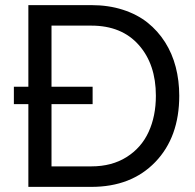

<svg xmlns="http://www.w3.org/2000/svg" viewBox="-20 -730 762 750"><path d="M336.9 -710Q403.8 -710 460 -691.9Q516.1 -673.8 556.4 -641.6Q596.7 -609.4 624.8 -565.2Q652.8 -521 666.5 -468Q680.2 -415 680.2 -356Q680.2 -194.3 586.7 -97.2Q493.2 0 336.9 0H90.8V-323.2H34.2V-391.1H90.8V-710ZM336.9 -80.1Q417 -80.1 474.6 -116.5Q532.2 -152.8 560.5 -214.6Q588.9 -276.4 588.9 -356Q588.9 -479 522 -554.4Q455.1 -629.9 336.9 -629.9H181.2V-391.1H341.8V-323.2H181.2V-80.1Z"/></svg>

Font: Rawline Medium
Style: Regular
Weight: 500
Designer: Matt McInerney, Pablo Impallari, Rodrigo Fuenzalida
Foundry: Matt McInerney, Pablo Impallari, Rodrigo Fuenzalida
Version: Version 4.020;PS 004.020;hotconv 1.0.88;makeotf.lib2.5.64775